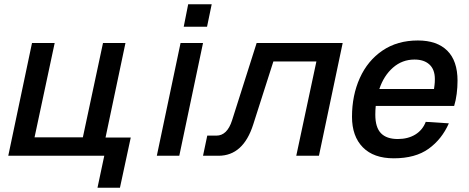

<svg xmlns="http://www.w3.org/2000/svg" viewBox="-20 -735 2212 906"><path d="M440 151 472 0H19L131 -532H238L143 -87H371L466 -532H572L478 -86H597L546 151Z M720 0 832 -532H938L826 0ZM847 -609 868 -715H979L957 -609Z M938 0 958 -95H1001Q1052 -95 1075 -167L1191 -532H1597L1485 0H1378L1473 -445H1270L1175 -148Q1128 0 1011 0Z M1838 12Q1743 12 1692 -40Q1641 -92 1641 -184Q1641 -285 1678 -367Q1715 -449 1785 -496.5Q1855 -544 1952 -544Q2042 -544 2090.5 -496Q2139 -448 2139 -354Q2139 -323 2135 -292Q2131 -261 2123 -235H1753Q1751 -215 1751 -194Q1751 -134 1777.5 -106.5Q1804 -79 1857 -79Q1905 -79 1939.5 -100Q1974 -121 1989 -160L2098 -153Q2065 -78 2002.5 -33Q1940 12 1838 12ZM1936 -454Q1878 -454 1834.5 -416Q1791 -378 1770 -315H2028Q2029 -324 2030.5 -334.5Q2032 -345 2032 -362Q2032 -407 2006.5 -430.5Q1981 -454 1936 -454Z"/></svg>

Font: Geist Medium
Style: Italic
Weight: 500
Italic angle: -12°
Designer: Basement.studio, Andrés Briganti, Mateo Zaragoza
Foundry: Basement.studio, Vercel, Andrés Briganti, Guido Ferreyra, Mateo Zaragoza
Version: Version 1.500; ttfautohint (v1.8.4.7-5d5b)